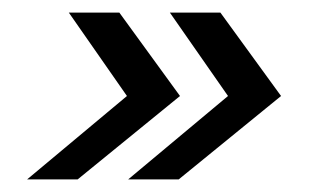

<svg xmlns="http://www.w3.org/2000/svg" viewBox="-20 -450 499 304"><path d="M181 -298 89 -430H169L265 -298L103 -166H23ZM341 -298 249 -430H329L425 -298L263 -166H183Z"/></svg>

Font: Srisakdi
Style: Bold
Weight: 700
Designer: Cadson Demak Co.,Ltd.
Foundry: Cadson Demak Co.,Ltd.
Version: Version 1.000